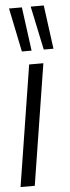

<svg xmlns="http://www.w3.org/2000/svg" viewBox="-61 -819 309 848"><g transform="rotate(-5 94.0 -395.0)"><path d="M58 0H-5L80 -536H143ZM53 -596 13 -790H70L96 -596ZM150 -596 109 -790H167L193 -596Z"/></g></svg>

Font: Georama ExtraCondensed
Style: Italic
Weight: 400
Width: 2
Italic angle: -9°
Designer: Jean-Baptiste Levee
Foundry: Production Type
Version: Version 1.000